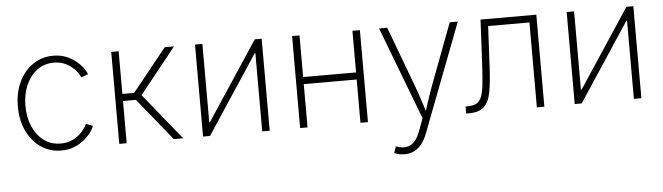

<svg xmlns="http://www.w3.org/2000/svg" viewBox="-48 -740 3921 1135"><g transform="rotate(-5 1913.0 -172.5)"><path d="M293 9.3Q225.6 9.3 172.6 -26.9Q119.6 -63 89.4 -126.5Q59.1 -189.9 59.1 -272Q59.1 -354 89.4 -417.5Q119.6 -481 172.6 -517.1Q225.6 -553.2 293 -553.2Q336.4 -553.2 370.6 -539.1Q404.8 -524.9 429.4 -504.2Q454.1 -483.4 469.2 -462.2Q484.4 -440.9 489.3 -426.8L448.2 -411.1Q444.8 -420.4 433.6 -437.3Q422.4 -454.1 403.1 -471.2Q383.8 -488.3 356.4 -500.2Q329.1 -512.2 293 -512.2Q236.3 -512.2 193.8 -480.5Q151.4 -448.7 127.7 -394.5Q104 -340.3 104 -272Q104 -203.6 127.7 -149.4Q151.4 -95.2 193.8 -63.7Q236.3 -32.2 293 -32.2Q329.1 -32.2 357.2 -44.2Q385.3 -56.2 404.8 -73.7Q424.3 -91.3 435.8 -108.4Q447.3 -125.5 450.7 -134.8L491.7 -119.6Q486.8 -105 471.4 -83.5Q456.1 -62 431.2 -40.8Q406.2 -19.5 371.6 -5.1Q336.9 9.3 293 9.3Z M637.2 0V-545.9H681.2V-292.5H751L954.6 -545.9H1009.8L793.5 -275.4L1016.6 0H960.9L757.8 -250.5H681.2V0Z M1529.8 0H1485.4V-463.9H1481.4L1175.8 0H1134.3V-545.9H1178.2V-81.1H1182.1L1488.8 -545.9H1529.8Z M2082.5 -298.8V-256.8H1742.2V-298.8ZM1754.4 -545.9V0H1710.4V-545.9ZM2112.8 -545.9V0H2068.4V-545.9Z M2251.5 195.3 2264.6 157.2 2271 159.2Q2302.7 170.4 2328.6 165.8Q2354.5 161.1 2374.5 139.9Q2394.5 118.7 2408.7 79.6L2436.5 5.4L2226.6 -545.9H2274.9L2410.2 -183.6Q2426.3 -140.6 2439.7 -97.9Q2453.1 -55.2 2466.8 -13.7H2452.1Q2466.3 -55.2 2479.7 -97.9Q2493.2 -140.6 2509.3 -183.6L2646 -545.9H2693.8L2448.2 96.2Q2434.1 133.3 2414.3 158.2Q2394.5 183.1 2369.4 195.6Q2344.2 208 2313.5 208Q2296.4 208 2280.3 204.6Q2264.2 201.2 2251.5 195.3Z M2695.8 0V-42H2710.4Q2742.2 -42 2761.2 -53Q2780.3 -64 2790.8 -90.1Q2801.3 -116.2 2806.2 -161.6Q2811 -207 2814.9 -275.9L2828.6 -545.9H3159.7V0H3115.2V-503.9H2870.1L2857.9 -265.1Q2853.5 -174.3 2842.8 -115.5Q2832 -56.6 2802.7 -28.3Q2773.4 0 2713.9 0Z M3735.4 0H3690.9V-463.9H3687L3381.3 0H3339.8V-545.9H3383.8V-81.1H3387.7L3694.3 -545.9H3735.4Z"/></g></svg>

Font: Inter ExtraLight
Style: Regular
Weight: 250
Designer: Rasmus Andersson
Foundry: rsms
Version: Version 4.001;git-66647c0bb